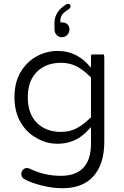

<svg xmlns="http://www.w3.org/2000/svg" viewBox="-20 -767 656 1012"><path d="M301.8 -71.8Q222.2 -71.8 174.3 -119.6Q126.5 -167.5 126.5 -253.9Q126.5 -340.3 174.3 -388.2Q222.2 -436 301.8 -436Q347.2 -436 384.3 -417Q420.4 -397.9 456.5 -361.8L459.5 -358.9V-148.9Q420.4 -109.9 383.8 -90.8Q347.2 -71.8 301.8 -71.8ZM461.4 -480Q459.5 -473.6 459.5 -458V-410.6Q438.5 -432.6 435.5 -436Q373 -498.5 283.2 -498.5Q226.1 -498.5 174.3 -470.7Q122.6 -442.4 89.8 -389.2Q56.2 -333 56.2 -255.4Q56.2 -177.7 88.9 -122.1Q104 -95.7 125.7 -74.2Q147.5 -52.7 176.8 -37.1Q227.1 -9.3 283.2 -9.3Q377.4 -9.3 441.9 -78.1L459.5 -97.2V-8.8Q459.5 77.1 417 119.6Q377 159.7 300.8 159.7Q213.9 159.7 135.7 121.6Q127.9 118.7 123.5 118.7Q119.1 118.7 116.5 119.1Q113.8 119.6 111.3 120.6Q106 123 101.1 127.9Q92.3 137.7 92.3 149.4Q92.3 167 106 175.8Q142.6 196.3 199.5 210.7Q256.3 225.1 309.6 225.1Q416.5 225.1 472.7 161.6Q529.8 97.7 529.8 -21.5V-458Q529.8 -472.2 527.8 -480ZM267.1 -613.3Q267.1 -594.7 278.3 -582.8Q289.6 -570.8 306.2 -570.8Q322.8 -570.8 334.5 -583Q346.2 -595.2 346.2 -611.3Q346.2 -628.4 335.7 -638.7Q325.2 -648.9 308.6 -648.9H298.3V-659.2Q298.3 -681.2 314.9 -698.2Q325.7 -708.5 344.7 -720.2L347.2 -722.7Q352.1 -727.5 352.1 -733.4Q352.1 -739.3 348.1 -743.2Q344.7 -746.6 340.1 -746.6Q335.4 -746.6 328.1 -743.2Q267.1 -706.1 267.1 -645.5Z"/></svg>

Font: YuPearl-ExtraLight
Style: ExtraLight
Weight: 200
Designer: Max Yao
Foundry: Max-Everyday
Version: Version 1.011; ttfautohint (v1.8.3)